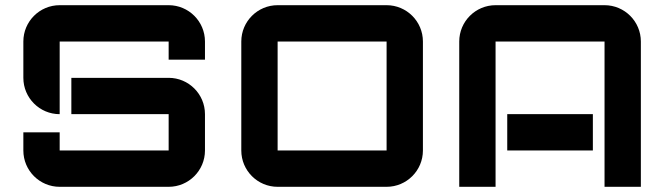

<svg xmlns="http://www.w3.org/2000/svg" viewBox="-20 -720 2560 740"><path d="M70 -560V-420C70 -342.7 132.7 -280 210 -280V-560H630V-490H770V-560C770 -637.3 707.3 -700 630 -700H210C132.7 -700 70 -637.3 70 -560ZM70 -140C70 -62.7 132.7 0 210 0H630C707.3 0 770 -62.7 770 -140V-280C770 -357.3 707.3 -420 630 -420H255V-280H630V-140H210V-210H70Z M910 -560V-140C910 -62.7 972.7 0 1050 0H1470C1547.3 0 1610 -62.7 1610 -140V-560C1610 -637.3 1547.3 -700 1470 -700H1050C972.7 -700 910 -637.3 910 -560ZM1050 -140V-560H1470V-140Z M1750 -560V0H1890V-560H2310V0H2450V-560C2450 -637.3 2387.3 -700 2310 -700H1890C1812.7 -700 1750 -637.3 1750 -560ZM1935 -140H2265V-280H1935Z"/></svg>

Font: Abstante
Style: Regular
Weight: 500
Designer: Valerio Brotto (Silverblur_type)
Version: Version 1.000;Glyphs 3.1.2 (3151)